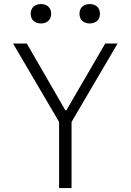

<svg xmlns="http://www.w3.org/2000/svg" viewBox="-20 -950 660 970"><path d="M341.5 0V-334L574 -730H511.5L315.5 -393H310L115.5 -730H46L278.5 -334V0ZM187 -831.5C217 -831.5 238.5 -849.5 238.5 -880.5C238.5 -911.5 217 -929.5 187 -929.5C156.5 -929.5 135 -911.5 135 -880.5C135 -849.5 156.5 -831.5 187 -831.5ZM433.5 -831.5C463.5 -831.5 485 -849.5 485 -880.5C485 -911.5 463.5 -929.5 433.5 -929.5C403 -929.5 381.5 -911.5 381.5 -880.5C381.5 -849.5 403 -831.5 433.5 -831.5Z"/></svg>

Font: Monaspace Neon ExtraLight
Style: Regular
Weight: 200
Designer: Riley Cran & the Lettermatic Team
Foundry: Lettermatic
Version: Version 1.200 (Monaspace Neon)